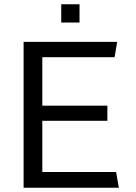

<svg xmlns="http://www.w3.org/2000/svg" viewBox="-20 -883 640 903"><path d="M91 0V-686H531L519 -614H179V-386H485V-315H179V-74H526L539 0ZM268 -777V-863H354V-777Z"/></svg>

Font: Chivo Mono Medium Light
Style: Regular
Weight: 300
Monospace: yes
Version: Version 1.008